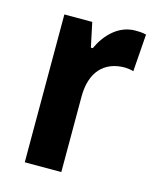

<svg xmlns="http://www.w3.org/2000/svg" viewBox="-90 -687 564 685"><g transform="rotate(15 192.0 -344.0)"><path d="M326 -622C264 -622 219 -575 195 -522H188L169 -612H66V-66H201V-345C201 -435 247 -485 324 -485C330 -485 348 -483 356 -480L366 -618C351 -622 336 -622 326 -622Z"/></g></svg>

Font: Noto Sans Malayalam UI Condensed
Style: Bold
Weight: 700
Width: 3
Designer: Jelle Bosma - Monotype Design Team
Foundry: Monotype Imaging Inc.
Version: Version 2.104